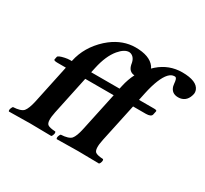

<svg xmlns="http://www.w3.org/2000/svg" viewBox="-142 -905 1190 1114"><g transform="rotate(30 453.5 -348.0)"><path d="M262.2 -127.9Q247.6 -59.1 266.6 -43.9Q279.8 -34.2 318.8 -32.2Q325.7 -23.9 316.4 -4.4Q314 0 311.5 2Q225.6 0 169.9 0Q111.3 0 27.3 2Q20.5 -6.3 30.3 -25.4Q32.7 -29.8 34.7 -32.2Q86.4 -34.7 103.5 -53.2Q120.1 -72.8 131.8 -126L186.5 -383.8H130.9Q106.4 -383.8 105.5 -391.1Q105.5 -393.1 106 -394L109.4 -411.1Q111.3 -421.4 152.3 -430.2Q170.4 -434.1 185.1 -434.1H197.3L197.8 -437Q219.2 -538.1 302.7 -614.7Q313.5 -624.5 323.2 -631.8Q396 -687.5 478 -688Q573.7 -688 609.4 -639.6Q614.3 -632.8 616.7 -626Q621.6 -630.9 631.8 -640.1Q698.2 -697.8 785.2 -698.2Q885.7 -698.2 904.3 -648.4Q908.7 -635.7 906.7 -624Q895 -568.8 848.6 -561Q842.3 -560.1 835.9 -560.1Q791.5 -560.1 779.8 -601.6Q777.8 -609.4 777.3 -617.2Q774.9 -650.4 765.1 -654.8Q761.2 -656.2 757.3 -655.8Q717.3 -655.8 686 -579.6Q669.9 -540 658.2 -484.9L647.5 -434.1H748Q766.1 -434.1 766.6 -427.7Q766.6 -425.8 766.1 -423.8L761.2 -400.9Q756.3 -384.3 722.7 -383.8H636.7L582 -127.9Q567.4 -59.1 586.4 -43.9Q599.6 -34.2 638.7 -32.2Q645.5 -23.9 636.2 -4.4Q633.8 0 631.3 2Q545.4 0 490.2 0Q431.6 0 347.7 2Q340.8 -6.3 350.1 -25.4Q352.5 -29.8 355 -32.2Q406.7 -34.7 423.8 -53.2Q440.4 -72.8 451.7 -126L506.8 -383.8H497.6H456.5H316.4ZM553.2 -543.9Q514.6 -545.9 505.9 -590.8Q505.4 -592.8 505.4 -594.2Q499 -633.8 470.7 -644Q464.8 -646 460.4 -646Q428.7 -646 394.5 -605.5Q353.5 -556.2 334.5 -467.8L327.1 -434.1H515.1H517.1L521.5 -454.1Q532.7 -504.4 553.2 -543.9Z"/></g></svg>

Font: Linux Libertine Slanted O
Style: Bold Slanted
Weight: 700
Designer: Philipp H. Poll
Foundry: Philipp H. Poll
Version: Version 5.0.0